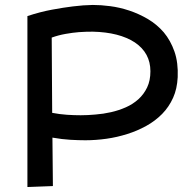

<svg xmlns="http://www.w3.org/2000/svg" viewBox="-20 -751 762 776"><path d="M698.2 -439Q695.8 -391.6 679.7 -356Q663.1 -318.8 635.3 -290.5Q607.4 -262.2 571.3 -242.2Q534.2 -221.7 494.6 -209.5Q453.6 -196.3 410.2 -190.2Q366.7 -184.1 325.2 -184.1Q297.9 -184.1 264.2 -186Q230.5 -188 191.9 -194.8L193.8 1L90.8 4.9V-686Q142.6 -703.1 190.2 -711.9Q237.8 -720.7 274.4 -725.1Q317.9 -730.5 355 -731Q388.2 -731 425.3 -726.1Q463.4 -721.2 502.4 -708.3Q541.5 -695.3 578.1 -673.8Q614.3 -652.3 642.1 -620.1Q669.4 -587.4 685.1 -542.7Q700.7 -498 698.2 -439ZM355 -623Q341.3 -623 327.1 -622.6Q313 -622.1 298.8 -621.1Q273.9 -619.1 245.1 -614Q216.3 -608.9 189 -599.1L190.9 -294.9Q221.2 -289.1 250.7 -287.1Q280.3 -285.2 306.2 -285.2Q334.5 -285.2 365.7 -288.1Q397.5 -290.5 428.7 -297.6Q460 -304.7 488.8 -317.4Q516.6 -329.6 539.6 -350.1Q561.5 -370.1 574.7 -397.7Q587.9 -425.3 587.9 -462.9Q587.9 -537.1 524.9 -579.6Q461.9 -620.6 355 -623Z"/></svg>

Font: Preahvihear
Style: Regular
Weight: 400
Designer: Danh Hong
Version: Version 8.002; ttfautohint (v1.8.3)